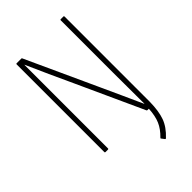

<svg xmlns="http://www.w3.org/2000/svg" viewBox="-247 -742 1001 1001"><g transform="rotate(-45 254.0 -241.0)"><path d="M350 172 337 155Q334 152 338 149Q370 118 384.5 84.5Q399 51 402 0H392Q388 0 387 -3L218 -373Q189 -435 161 -497Q133 -559 106 -620H105Q105 -558 105 -495.5Q105 -433 105 -372V-4Q105 0 101 0H82Q78 0 78 -4V-651Q78 -655 82 -655H117Q120 -655 121 -652L297 -268Q324 -210 350.5 -151Q377 -92 403 -35H404Q404 -93 403.5 -152Q403 -211 403 -268V-651Q403 -655 407 -655H427Q431 -655 431 -651V-21Q430 45 414.5 88.5Q399 132 356 172Q352 175 350 172Z"/></g></svg>

Font: Sofia Sans Cond ExtraLight
Style: Regular
Weight: 200
Width: 3
Designer: Botio Nikoltchev, Ani Petrova
Foundry: lettersoup
Version: Version 4.100; ttfautohint (v1.8.3)